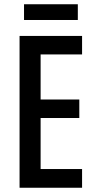

<svg xmlns="http://www.w3.org/2000/svg" viewBox="-20 -976 452 903"><path d="M346 -956H93V-882H346ZM366 -93V-181H171V-421H353V-508H171V-720H366V-807H72V-93Z"/></svg>

Font: Noto Sans Kannada UI ExtraCondensed Medium
Style: Regular
Weight: 500
Width: 2
Designer: Jelle Bosma - Monotype Design Team
Foundry: Monotype Imaging Inc.
Version: Version 2.005